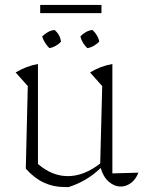

<svg xmlns="http://www.w3.org/2000/svg" viewBox="-20 -747 587 774"><path d="M84 -67 92 -400 43 -455Q87 -481 133 -489V-86Q190 -37 253 -37Q319 -37 384 -88L392 -400L343 -455Q386 -481 433 -489V-48L538 -51Q527 -23 507.5 -9Q488 5 467 5Q441 5 418.5 -14.5Q396 -34 386 -70Q357 -42 324.5 -23Q292 -4 257 7Q248 7 240 7Q195 7 156.5 -11Q118 -29 84 -67ZM142 -694V-727H389V-694ZM200 -626Q222 -608 226 -579Q218 -570 205 -562.5Q192 -555 179 -553Q169 -563 161.5 -575Q154 -587 150 -600Q160 -610 173 -617.5Q186 -625 200 -626ZM353 -626Q363 -617 370.5 -604.5Q378 -592 380 -579Q371 -570 358.5 -562.5Q346 -555 332 -553Q311 -573 304 -600Q313 -610 326 -617.5Q339 -625 353 -626Z"/></svg>

Font: Piazzolla ExtraLight
Style: Regular
Weight: 200
Designer: Juan Pablo del Peral
Foundry: Huerta Tipografica
Version: Version 1.330